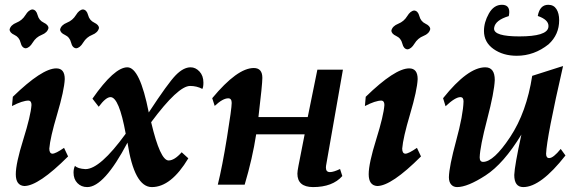

<svg xmlns="http://www.w3.org/2000/svg" viewBox="-20 -759 2404 789"><path d="M79.6 5.4Q44.9 2.9 44.9 -43Q44.9 -87.4 75.7 -185.8Q106.4 -284.2 109.4 -327.6Q109.4 -344.7 97.7 -345.7Q72.8 -345.7 29.3 -323.2L32.7 -361.3Q152.8 -478 211.4 -478Q246.1 -478 246.1 -434.1Q244.1 -388.2 215.1 -290.3Q186 -192.4 182.6 -148.4Q182.6 -128.4 195.3 -127.4Q208.5 -127.4 243.2 -151.4L259.8 -116.2Q138.2 5.4 79.6 5.4ZM85.4 -560.5Q69.8 -562 64.5 -584.2Q59.1 -606.4 39.3 -615.5Q19.5 -624.5 19.5 -638.2Q23.9 -656.2 47.6 -665.8Q71.3 -675.3 84.5 -697Q97.7 -718.8 113.3 -720.2Q128.9 -718.8 134.5 -697Q140.1 -675.3 159.7 -666Q179.2 -656.7 179.2 -643.6Q174.8 -625 151.4 -615.7Q127.9 -606.4 114.5 -584.2Q101.1 -562 85.4 -560.5ZM293 -560.5Q277.3 -562 272 -584.2Q266.6 -606.4 246.8 -615.5Q227.1 -624.5 227.1 -638.2Q231.4 -656.2 255.1 -665.8Q278.8 -675.3 292 -697Q305.2 -718.8 320.8 -720.2Q336.4 -718.8 342 -697Q347.7 -675.3 367.2 -666Q386.7 -656.7 386.7 -643.6Q382.3 -625 358.9 -615.7Q335.4 -606.4 322 -584.2Q308.6 -562 293 -560.5Z M604 9.8Q531.7 9.8 503.9 -172.9Q407.7 9.8 338.4 9.8Q314 9.8 298.1 -6.6Q282.2 -22.9 282.2 -49.8Q282.2 -65.4 288.1 -77.6Q298.8 -65.9 331.1 -64Q391.1 -64 496.6 -209.5Q469.2 -359.9 434.1 -359.9Q415 -359.9 385.7 -320.3L359.9 -353.5Q449.7 -482.4 503.4 -482.4Q554.7 -482.4 591.3 -296.9Q670.4 -417.5 702.1 -450Q733.9 -482.4 763.2 -482.4Q783.7 -482.4 799.8 -465.1Q815.9 -447.8 815.9 -419.4Q815.9 -400.9 811.5 -393.6Q788.6 -405.8 761.2 -405.8Q711.9 -405.8 601.1 -256.8Q638.2 -99.6 672.9 -99.6Q696.8 -99.6 726.6 -133.3L753.9 -108.4Q683.1 9.8 604 9.8Z M1266.1 9.8Q1202.1 9.3 1202.1 -45.4Q1202.1 -54.7 1206.5 -77.6L1231.9 -207H1032.7Q1017.6 -108.4 985.4 0H875Q893.6 -75.2 912.8 -194.3Q932.1 -313.5 932.1 -335.9Q932.1 -355 918 -355Q895.5 -355 862.3 -323.7L852.1 -355.5Q955.1 -479.5 1022.9 -479.5Q1058.1 -479.5 1058.1 -439Q1058.1 -412.6 1042 -277.8H1244.6L1284.2 -472.7H1389.2L1319.8 -77.6L1319.3 -69.8Q1319.3 -51.8 1335.9 -51.8Q1350.6 -51.8 1377.4 -64.5L1386.7 -35.6Q1346.7 9.8 1266.1 9.8Z M1529.8 5.4Q1495.1 2.9 1495.1 -43Q1495.1 -87.4 1525.9 -185.8Q1556.6 -284.2 1559.6 -327.6Q1559.6 -344.7 1547.9 -345.7Q1522.9 -345.7 1479.5 -323.2L1482.9 -361.3Q1603 -478 1661.6 -478Q1696.3 -478 1696.3 -434.1Q1694.3 -388.2 1665.3 -290.3Q1636.2 -192.4 1632.8 -148.4Q1632.8 -128.4 1645.5 -127.4Q1658.7 -127.4 1693.4 -151.4L1710 -116.2Q1588.4 5.4 1529.8 5.4ZM1654.3 -556.2Q1638.7 -557.6 1633.3 -579.8Q1627.9 -602.1 1608.2 -611.1Q1588.4 -620.1 1588.4 -633.8Q1592.8 -651.9 1616.5 -661.4Q1640.1 -670.9 1653.3 -692.6Q1666.5 -714.4 1682.1 -715.8Q1697.8 -714.4 1703.4 -692.6Q1709 -670.9 1728.5 -661.6Q1748 -652.3 1748 -639.2Q1743.7 -620.6 1720.2 -611.3Q1696.8 -602.1 1683.3 -579.8Q1669.9 -557.6 1654.3 -556.2Z M2130.4 9.8Q2093.3 9.8 2093.3 -40Q2094.7 -78.1 2122.6 -206.1Q2049.3 -85.9 1975.3 -38.1Q1901.4 9.8 1858.4 9.8Q1843.3 9.8 1834 -0.7Q1824.7 -11.2 1824.7 -30.8Q1825.7 -74.7 1854.5 -180.7Q1883.3 -286.6 1884.8 -342.3Q1884.8 -359.9 1872.1 -359.9Q1850.6 -359.9 1811 -322.3L1800.8 -355.5Q1902.3 -482.4 1974.1 -482.4Q2013.2 -482.4 2013.2 -430.2Q2011.2 -380.4 1981.9 -268.6Q1952.6 -156.7 1951.2 -112.3Q1951.2 -93.8 1965.3 -93.8Q2008.8 -93.8 2076.4 -195.8Q2144 -297.9 2167 -447.3L2293.9 -487.8Q2226.6 -194.3 2224.1 -127.4Q2224.1 -109.4 2236.8 -109.4Q2253.9 -109.4 2284.2 -147L2303.7 -120.1Q2202.1 9.8 2130.4 9.8ZM2103.5 -529.8Q2047.4 -529.8 2008.1 -557.6Q1968.8 -585.4 1968.8 -631.8Q1968.8 -667.5 1989 -703.4Q2009.3 -739.3 2042.5 -739.3Q2072.8 -739.3 2072.8 -709.5Q2072.8 -703.1 2070.8 -692.9Q2015.6 -676.3 2010.7 -645.5L2010.3 -641.1Q2010.3 -609.4 2114.3 -609.4Q2227.1 -609.4 2233.4 -646.5L2233.9 -652.3Q2233.9 -678.2 2189.9 -693.4Q2198.2 -739.3 2232.9 -739.3Q2255.4 -739.3 2266.6 -721.7Q2277.8 -704.1 2277.8 -675.8Q2277.8 -616.7 2234.4 -577.1Q2175.3 -529.8 2103.5 -529.8Z"/></svg>

Font: Kelvinch
Style: Bold Italic
Weight: 700
Italic angle: -10°
Designer: Paul James Miller
Foundry: High-Logic / Made with FontCreator
Version: Version 3.30 September 23, 2016